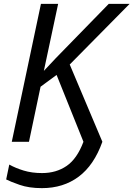

<svg xmlns="http://www.w3.org/2000/svg" viewBox="-20 -734 691 994"><path d="M197 240Q130 240 81.5 223Q33 206 12 195L28 118Q60 136 102.5 149Q145 162 198 162Q271 162 325 125Q379 88 412 0L273 -346L190 -285L130 0H41L192 -714H281L207 -367L269 -433L543 -714H651L341 -400L510 0Q467 121 387.5 180.5Q308 240 197 240Z"/></svg>

Font: Noto Sans
Style: Italic
Weight: 400
Italic angle: -12°
Designer: Monotype Design Team
Foundry: Monotype Imaging Inc.
Version: Version 2.013; ttfautohint (v1.8.4.7-5d5b)